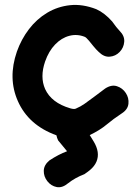

<svg xmlns="http://www.w3.org/2000/svg" viewBox="-20 -555 572 796"><path d="M262 205Q291 182 330 167Q346 156 353 150Q372 134 380 115Q396 77 368 31L352 5Q394 -15 422 -38.5Q450 -62 485 -85Q510 -101 512.5 -125Q515 -149 501.5 -169.5Q488 -190 465 -197.5Q442 -205 416 -188L372 -155L331 -125Q314 -113 295 -105Q288 -101 271 -106Q193 -129 167 -186Q145 -236 167 -300Q182 -343 208.5 -370.5Q235 -398 267.5 -406.5Q300 -415 332 -402Q337 -400 349 -386L366 -365Q379 -349 389 -340Q411 -318 435 -320Q459 -322 476 -339.5Q493 -357 495 -381.5Q497 -406 476 -427L462 -443L445 -466Q413 -502 379 -517Q322 -539 270.5 -533.5Q219 -528 175.5 -502Q132 -476 100 -434Q68 -392 50 -341Q12 -231 54 -136Q98 -36 214 6Q216 17 221 27L258 72Q223 85 185 110Q162 129 161.5 153Q161 177 176.5 196.5Q192 216 215 220.5Q238 225 262 205Z"/></svg>

Font: Balsamiq Sans
Style: Bold
Weight: 700
Designer: Michael Angeles
Foundry: Balsamiq SRL
Version: Version 1.020; ttfautohint (v1.8.4.7-5d5b);gftools[0.9.26]